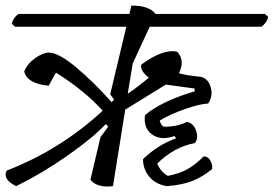

<svg xmlns="http://www.w3.org/2000/svg" viewBox="-33 -669 984 690"><path d="M142 -480Q177 -480 239.5 -428Q302 -376 368 -302L377 -311L363 -330L421 -573H21L9 -584Q16 -608 34 -619H432L439 -649Q504 -649 526 -619H919L931 -608Q924 -584 906 -573H505L444 -441L426 -332Q464 -358 502 -390Q469 -415 475 -437Q554 -495 604 -483Q633 -451 610 -406Q635 -398 689 -393Q716 -386 724.5 -354.5Q733 -323 715 -297Q683 -295 631.5 -277Q580 -259 541 -236Q545 -220 554 -214Q600 -212 639 -231Q663 -226 672 -198.5Q681 -171 667 -155Q591 -140 532 -81Q544 -52 570 -37Q612 -45 640.5 -61Q669 -77 699 -107Q715 -107 723.5 -91Q732 -75 729 -61Q693 -32 656.5 -18Q620 -4 566 0Q526 -7 503.5 -34Q481 -61 481 -97Q533 -148 600 -172L594 -180Q546 -163 514 -185.5Q482 -208 488 -255Q546 -305 667 -341L666 -351L563 -365L417 -275L373 0Q316 7 292 -23L328 -176L356 -214L347 -223Q300 -173 208.5 -109Q117 -45 25 0Q-25 -25 -9 -56Q183 -130 336 -271Q273 -342 168 -408L142 -361Q65 -368 54 -412Q65 -440 93.5 -460Q122 -480 142 -480Z"/></svg>

Font: Tillana
Style: Regular
Weight: 400
Designer: Lipi Raval (Devanagari, Latin), Jonny Pinhorn (Latin)
Foundry: Indian Type Foundry
Version: Version 2.002;PS 1.0;hotconv 1.0.79;makeotf.lib2.5.61930; tt